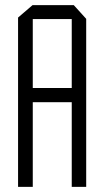

<svg xmlns="http://www.w3.org/2000/svg" viewBox="-20 -724 404 744"><path d="M50 0V-656L106 -704H107V0ZM107 -328V-383H258V-328ZM258 0V-650H314V0ZM107 -650V-704H266L314 -651V-650Z"/></svg>

Font: Foldit Thin Light
Style: Regular
Weight: 300
Version: Version 1.003